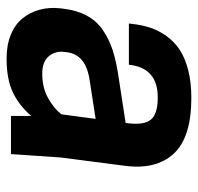

<svg xmlns="http://www.w3.org/2000/svg" viewBox="-29 -554 596 578"><g transform="rotate(90 269.0 -265.0)"><path d="M329.1 0V-61Q297.4 -24.4 257.8 -5.6Q218.3 13.2 155.8 13.2Q115.2 13.2 84 0.2Q52.7 -12.7 34.9 -35.2Q17.1 -57.6 9.3 -86.2Q1.5 -114.7 4.9 -147L5.9 -155.8Q10.7 -197.3 26.6 -227.3Q42.5 -257.3 69.8 -276.1Q97.2 -294.9 129.6 -305.7Q162.1 -316.4 207 -323.2L350.1 -345.2L351.1 -353Q356.9 -401.4 339.8 -421.6Q322.8 -441.9 272.9 -441.9Q184.1 -441.9 174.8 -355H50.8L51.8 -363.8Q55.2 -394.5 63.5 -419.7Q71.8 -444.8 88.6 -468.3Q105.5 -491.7 129.6 -507.8Q153.8 -523.9 190.7 -533.4Q227.5 -543 274.9 -543Q393.6 -543 442.6 -490Q491.7 -437 479 -341.8L454.1 -149.9L443.8 0ZM201.2 -94.2Q243.7 -94.2 274.9 -111.6Q306.2 -128.9 324.2 -151.9L337.9 -254.9L221.2 -236.8Q144 -225.6 137.2 -168L136.2 -159.2Q133.3 -132.3 149.9 -113.3Q166.5 -94.2 201.2 -94.2Z"/></g></svg>

Font: Cooper Hewitt
Style: Semibold Italic
Weight: 710
Designer: Village Type and Design LLC
Foundry: Cooper Hewitt Smithsonian Design Museum
Version: 1.000